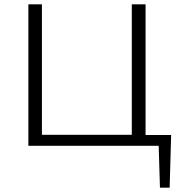

<svg xmlns="http://www.w3.org/2000/svg" viewBox="-20 -678 846 893"><path d="M776 -50 769 195H724L718 0H112V-658H175V-51H593V-658H657V-50Z"/></svg>

Font: EauTestSC Semilight
Style: Regular
Weight: 300
Designer: Christian Thalmann (Catharsis Fonts)
Version: Version 0.001;PS 000.001;hotconv 1.0.88;makeotf.lib2.5.64775